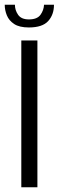

<svg xmlns="http://www.w3.org/2000/svg" viewBox="-38 -791 248 811"><path d="M52 -620H120V0H52ZM84 -675Q44 -675 22 -689.5Q0 -704 -9 -726Q-18 -748 -18 -771H25Q25 -748 38.5 -728.5Q52 -709 84 -709Q119 -709 133 -728.5Q147 -748 148 -771H190Q190 -729 165.5 -702Q141 -675 84 -675Z"/></svg>

Font: Smooch Sans Medium
Style: Regular
Weight: 500
Designer: Robert E. Leuschke
Foundry: Robert E. Leuschke
Version: Version 1.010; ttfautohint (v1.8.3)